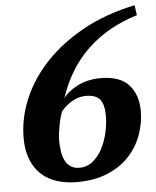

<svg xmlns="http://www.w3.org/2000/svg" viewBox="-52 -763 666 819"><g transform="rotate(-5 280.5 -353.0)"><path d="M542 -267Q542 -214 523.5 -163.5Q505 -113 468.5 -74Q432 -35 376 -11.5Q320 12 245 12Q198 12 159 -0.5Q120 -13 92.5 -38.5Q65 -64 49.5 -103Q34 -142 34 -194Q34 -280 69.5 -363.5Q105 -447 172.5 -517.5Q240 -588 336.5 -640.5Q433 -693 555 -718L561 -675Q436 -637 350 -556.5Q264 -476 222 -349Q245 -380 287.5 -400.5Q330 -421 383 -421Q466 -421 504 -378.5Q542 -336 542 -267ZM392 -259Q392 -307 374.5 -329Q357 -351 313 -351Q282 -351 253 -333.5Q224 -316 207 -293Q204 -286 200 -272Q196 -258 192.5 -240.5Q189 -223 186.5 -205.5Q184 -188 184 -173Q184 -147 187.5 -124.5Q191 -102 199.5 -85Q208 -68 223 -58Q238 -48 261 -48Q294 -48 319 -69Q344 -90 360 -121.5Q376 -153 384 -190Q392 -227 392 -259Z"/></g></svg>

Font: PT Serif
Style: Bold Italic
Weight: 700
Italic angle: -12°
Designer: A.Korolkova, O.Umpeleva, V.Yefimov
Foundry: ParaType Ltd
Version: Version 1.000W OFL